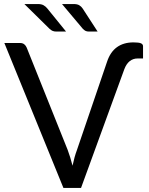

<svg xmlns="http://www.w3.org/2000/svg" viewBox="-20 -929 738 949"><path d="M509 -623.5Q525 -672 558 -695.8Q591 -719.5 639.5 -719.5Q666 -719.5 676.5 -715Q687 -710.5 687 -700.5V-640H660Q638 -640 621.2 -626.8Q604.5 -613.5 594.5 -587L380.5 0H293.5L1.5 -716.5H79Q92 -716.5 100 -710Q108 -703.5 112 -693.5L314.5 -188Q321 -171 327 -151.2Q333 -131.5 338.5 -110Q343 -131.5 348.5 -151.2Q354 -171 360.5 -188ZM345 -909Q361.5 -909 371.5 -903.2Q381.5 -897.5 388.5 -887L462.5 -773H420Q409.5 -773 403 -776.2Q396.5 -779.5 389.5 -786.5L286.5 -909ZM168 -909Q184.5 -909 195 -903.2Q205.5 -897.5 214 -887L306.5 -773H258.5Q248 -773 240.2 -776.2Q232.5 -779.5 225 -786.5L100.5 -909Z"/></svg>

Font: Lato
Style: Regular
Weight: 400
Designer: Lukasz Dziedzic with Adam Twardoch and Botio Nikoltchev
Foundry: tyPoland Lukasz Dziedzic
Version: Version 2.015; 2015-08-06; http://www.latofonts.com/